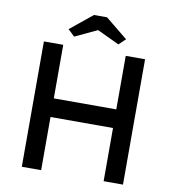

<svg xmlns="http://www.w3.org/2000/svg" viewBox="-95 -973 950 1056"><g transform="rotate(10 380.5 -445.5)"><path d="M555 0V-297H206V0H98V-700H206V-401H555V-700H663V0ZM220 -790 344 -891H417L541 -790L504 -755L381 -813L257 -755Z"/></g></svg>

Font: Easer Grotesk
Style: Regular
Weight: 400
Designer: Boardeaser, Bonnie Shaver-Troup, Thomas Jockin
Foundry: Lexend
Version: Version 1.008;Glyphs 3.1.2 (3151)